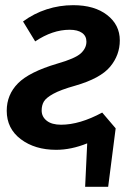

<svg xmlns="http://www.w3.org/2000/svg" viewBox="-20 -564 508 742"><path d="M375 -129 427 -68 398 158H309L317 -10Q255 15 197 15Q115 15 60.5 -26Q6 -67 6 -136Q6 -198 49.5 -242Q93 -286 201 -318Q271 -338 292.5 -358Q314 -378 314 -403Q314 -425 297 -437Q280 -449 249 -449Q183 -449 116 -404L69 -481Q111 -512 160.5 -528Q210 -544 263 -544Q345 -544 394 -506Q443 -468 443 -408Q443 -351 405.5 -306Q368 -261 271 -233Q214 -217 186 -201.5Q158 -186 149.5 -171.5Q141 -157 141 -137Q141 -113 160.5 -97.5Q180 -82 216 -82Q288 -82 375 -129Z"/></svg>

Font: FiraGO Medium
Style: Italic
Weight: 500
Italic angle: -8°
Designer: bBox Type GmbH
Foundry: bBox Type GmbH
Version: Version 1.001